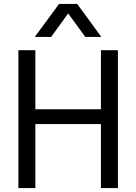

<svg xmlns="http://www.w3.org/2000/svg" viewBox="-20 -952 690 972"><path d="M491 0V-698H577V0ZM73 0V-698H159V0ZM146 -324V-399H504V-324ZM156 -765 279 -932H371L493 -765H412L325 -884L239 -765Z"/></svg>

Font: Azeret Mono Light
Style: Regular
Weight: 300
Designer: Martin Vácha
Foundry: Displaay
Version: Version 1.002